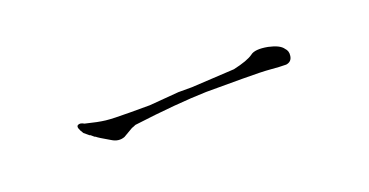

<svg xmlns="http://www.w3.org/2000/svg" viewBox="-21 -579 436 227"><g transform="rotate(-20 196.5 -465.0)"><path d="M331 -467Q330 -460 323 -459Q315 -459 304 -460Q293 -461 268 -461H223Q186 -460 131 -453Q129 -452 126 -451L114 -444Q106 -441 98 -446Q84 -454 82 -456Q81 -456 79 -458Q77 -460 76 -460Q75 -461 73 -462.5Q71 -464 70 -465Q64 -474 67 -476Q70 -478 75 -475Q91 -471 100 -470Q109 -469 130 -469H155Q167 -470 192 -472H209L263 -475Q281 -479 288 -484Q294 -489 310 -486Q324 -483 328 -477Q332 -473 331 -467Z"/></g></svg>

Font: Kimchi
Style: Regular
Weight: 400
Version: Version 1.1